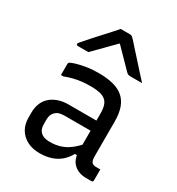

<svg xmlns="http://www.w3.org/2000/svg" viewBox="-194 -938 987 1070"><g transform="rotate(30 300.0 -403.0)"><path d="M497 -351Q497 -323 497 -295Q497 -267 497 -238.5Q497 -210 497 -182Q497 -154 497 -126Q497 -113 499.5 -104Q502 -95 507 -90Q512 -85 519 -83Q526 -81 536 -81Q538 -81 540.5 -81Q543 -81 546 -81H561Q561 -63 561 -46Q561 -29 561 -11Q561 -5 558 -2.5Q555 0 550 0Q545 0 534.5 0Q524 0 515 0Q492 0 472 -7Q452 -14 437 -28Q422 -42 414 -62.5Q406 -83 406 -111Q406 -146 406 -183.5Q406 -221 406 -256Q406 -272 406 -288Q406 -304 406 -320Q406 -336 406 -352Q406 -392 394.5 -414.5Q383 -437 356 -446.5Q329 -456 283 -456Q254 -456 227 -453Q200 -450 174.5 -443.5Q149 -437 123 -427H108Q108 -445 108 -463Q108 -481 108 -499Q108 -502 109 -504Q110 -506 111 -507Q116 -513 141.5 -521Q167 -529 204.5 -535.5Q242 -542 283 -542Q339 -542 379.5 -531.5Q420 -521 446 -498Q472 -475 484.5 -439Q497 -403 497 -351ZM162 -142Q162 -108 181.5 -90.5Q201 -73 240 -73Q274 -73 304.5 -82Q335 -91 364 -112.5Q393 -134 424 -172V-85H395Q378 -54 353.5 -33Q329 -12 296 -1Q263 10 223 10Q176 10 142 -7.5Q108 -25 89 -56.5Q70 -88 70 -132V-164Q70 -197 81 -223.5Q92 -250 112.5 -268Q133 -286 162 -296Q191 -306 227 -306Q262 -306 294.5 -306Q327 -306 359 -306Q391 -306 424 -306Q433 -306 436.5 -295.5Q440 -285 441 -270Q442 -255 442 -241Q405 -241 373.5 -241Q342 -241 310 -241Q278 -241 240 -241Q219 -241 204.5 -236.5Q190 -232 180 -221Q171 -213 166.5 -200.5Q162 -188 162 -172ZM268 -816Q283 -816 298 -816Q313 -816 328 -816Q336 -816 341.5 -812Q347 -808 360 -794Q367 -785 386 -764.5Q405 -744 429 -717Q453 -690 477.5 -663Q502 -636 522 -614Q503 -614 485.5 -614Q468 -614 449 -614Q438 -614 432.5 -616Q427 -618 420 -625Q407 -638 372 -674Q337 -710 285 -763L331 -742H278L323 -763Q272 -711 237.5 -676Q203 -641 176 -614H110Q106 -614 103.5 -615Q101 -616 100 -618.5Q99 -621 99 -623Q99 -627 103 -631.5Q107 -636 120 -651Q132 -665 152 -687.5Q172 -710 195 -735Q218 -760 238 -782Q258 -804 268 -816Z"/></g></svg>

Font: Rec Mono Linear
Style: Regular
Weight: 400
Monospace: yes
Version: Version 1.085; ttfautohint (v1.8.4.7-5d5b)